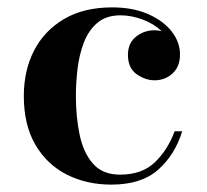

<svg xmlns="http://www.w3.org/2000/svg" viewBox="-20 -490 560 520"><path d="M281.5 10Q214.5 10 160.8 -17.2Q107 -44.5 75.8 -98Q44.5 -151.5 44.5 -230Q44.5 -299 72.2 -353Q100 -407 153.5 -438.5Q207 -470 284 -470Q339.5 -470 380.8 -452Q422 -434 444.8 -405Q467.5 -376 467.5 -342.5Q467.5 -309.5 447.2 -291Q427 -272.5 398.5 -272.5Q374 -272.5 350.2 -289Q326.5 -305.5 326.5 -341.5Q326.5 -373 348.2 -390.5Q370 -408 398.5 -408Q408.5 -408 418 -405.5Q396.5 -426 366 -437.2Q335.5 -448.5 306.5 -448.5Q267.5 -448.5 243.5 -428Q219.5 -407.5 207 -374.5Q194.5 -341.5 190 -303.5Q185.5 -265.5 185.5 -230Q185.5 -173 195.8 -124.5Q206 -76 232 -46.5Q258 -17 305 -17Q364.5 -17 399.2 -50.2Q434 -83.5 453 -134.5H473.5Q454 -71 408.5 -30.5Q363 10 281.5 10Z"/></svg>

Font: Bodoni Moda SemiBold
Style: Regular
Weight: 600
Designer: Owen Earl
Foundry: indestructible type
Version: Version 2.005; ttfautohint (v1.8.4.7-5d5b)